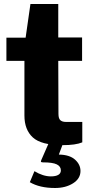

<svg xmlns="http://www.w3.org/2000/svg" viewBox="-20 -718 466 959"><path d="M271 -414 272 -149Q272 -126 281.5 -117.5Q291 -109 309 -109H391V-7Q358 7 292 7Q186 7 144 -31.5Q102 -70 102 -141V-414H12V-530H108L132 -698H271V-531H390V-414ZM255 221Q178 221 129 192L152 137Q195 163 234 163Q258 163 271 155.5Q284 148 284 133Q284 113 263.5 103Q243 93 195 93Q188 93 185.5 91Q183 89 186 82L224 -5H296L274 54Q328 55 355 79.5Q382 104 382 136Q382 174 345 197.5Q308 221 255 221Z"/></svg>

Font: Morrison
Style: Bold
Weight: 700
Designer: Pablo Impallari, Rodrigo Fuenzalida (Modified by Dan O. Williams)
Version: Version 0.03;June 6, 2019;FontCreator 11.5.0.2425 64-bit; tt